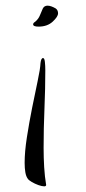

<svg xmlns="http://www.w3.org/2000/svg" viewBox="-20 -465 304 678"><path d="M116 -371Q97 -371 97 -379Q97 -384 104 -388Q116 -398 121 -411Q126 -424 131 -434.5Q136 -445 148 -445Q160 -445 177 -435Q185 -429 185 -418Q185 -406 166 -388.5Q147 -371 116 -371ZM136 193Q128 193 115.5 188.5Q103 184 92 177.5Q81 171 78 166Q72 158 69.5 143.5Q67 129 67 110Q67 71 75 19.5Q83 -32 93.5 -84.5Q104 -137 113 -179Q122 -221 123 -242Q125 -260 132 -260Q137 -260 138.5 -246.5Q140 -233 140 -216Q140 -153 137 -82Q134 -11 134 57Q134 92 136 125.5Q138 159 143 188Q143 193 136 193Z"/></svg>

Font: Comforter
Style: Regular
Weight: 400
Designer: Robert E. Leuschke
Foundry: Robert E. Leuschke
Version: Version 1.013; ttfautohint (v1.8.3)